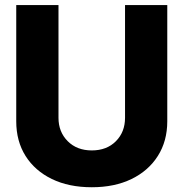

<svg xmlns="http://www.w3.org/2000/svg" viewBox="-20 -748 745 779"><path d="M352.5 11.7Q259.3 11.7 190.4 -21.7Q121.6 -55.2 83.7 -115.2Q45.9 -175.3 45.9 -255.9V-727.5H217.3V-270Q217.3 -212.9 254.6 -175.3Q292 -137.7 352.5 -137.7Q413.1 -137.7 450.2 -175Q487.3 -212.4 487.3 -270V-727.5H658.7V-255.9Q658.7 -175.8 620.6 -115.5Q582.5 -55.2 513.7 -21.7Q444.8 11.7 352.5 11.7Z"/></svg>

Font: Inter Display ExtraBold
Style: Regular
Weight: 800
Designer: Rasmus Andersson
Foundry: rsms
Version: Version 4.000;git-a52131595